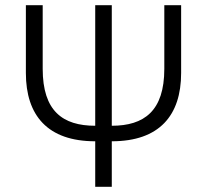

<svg xmlns="http://www.w3.org/2000/svg" viewBox="-20 -537 800 742"><path d="M80 -255C80 -91 164 9 348 9V185H412V9C596 9 680 -91 680 -255V-517H615V-271C615 -108 537 -51 412 -51V-517H348V-51C222 -51 145 -108 145 -271V-517H80Z"/></svg>

Font: Repo Light
Style: Regular
Weight: 300
Designer: Stefan Peev
Foundry: Context Ltd
Version: Version 001.502